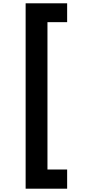

<svg xmlns="http://www.w3.org/2000/svg" viewBox="-20 -944 537 1161"><path d="M135 -924H386V-810H267V81H386V197H135Z"/></svg>

Font: Poppins SemiBold
Style: Regular
Weight: 600
Designer: Ninad Kale (Devanagari), Jonny Pinhorn (Latin)
Foundry: Indian Type Foundry
Version: Version 3.002 2017